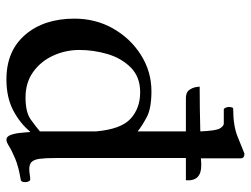

<svg xmlns="http://www.w3.org/2000/svg" viewBox="-114 -674 800 613"><g transform="rotate(90 286.5 -367.0)"><path d="M484 -146Q484 -112 486.5 -93Q489 -74 498 -66Q506 -60 519 -60Q528 -60 537 -61.5Q546 -63 553 -63Q556 -63 558.5 -58Q561 -53 561 -48Q561 -35 555 -33Q512 -26 486 -15Q460 -4 446.5 4.5Q433 13 426 13Q415 13 410 -1.5Q405 -16 403.5 -34Q402 -52 401 -62H399Q374 -31 332.5 -9Q291 13 233 13Q142 13 90.5 -47Q39 -107 39 -204Q39 -272 70.5 -327.5Q102 -383 155 -416.5Q208 -450 271 -450Q326 -450 354.5 -434.5Q383 -419 399 -406V-560H293Q274 -560 266.5 -571Q259 -582 257.5 -593Q256 -604 256 -604Q286 -604 324.5 -604.5Q363 -605 399 -606Q397 -656 389.5 -668.5Q382 -681 374 -681H329Q326 -681 323.5 -686.5Q321 -692 321 -697Q321 -700 322 -705.5Q323 -711 327 -711Q381 -711 415.5 -725Q450 -739 470 -747Q485 -747 485 -735Q485 -722 485 -688Q485 -654 485 -608Q496 -609 502 -609Q508 -609 508 -609Q559 -609 555 -560H484Q484 -516 484 -469Q484 -422 484 -376ZM399 -273Q392 -353 358.5 -383.5Q325 -414 274 -414Q225 -414 195 -384Q165 -354 152 -309.5Q139 -265 139 -220Q139 -176 157 -136.5Q175 -97 209 -72.5Q243 -48 291 -48Q338 -48 361.5 -65Q385 -82 399 -94Z"/></g></svg>

Font: Sedan SC
Style: Regular
Weight: 400
Designer: Sebastian Salazar
Foundry: Sebastian Salazar
Version: Version 1.100; ttfautohint (v1.8.4.7-5d5b)